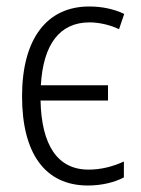

<svg xmlns="http://www.w3.org/2000/svg" viewBox="-20 -562 436 592"><path d="M251 10C294 10 334 0 362 -15V-64C329 -49 293 -39 253 -39C157 -39 108 -115 105 -252H313V-299H106C113 -425 164 -493 256 -493C286 -493 320 -485 347 -472L363 -519C332 -534 295 -542 255 -542C125 -542 48 -443 48 -265C48 -89 119 10 251 10Z"/></svg>

Font: Noto Sans Display SemiCondensed Light
Style: Regular
Weight: 300
Width: 4
Designer: Monotype Design Team
Foundry: Monotype Imaging Inc.
Version: Version 1.900